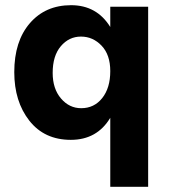

<svg xmlns="http://www.w3.org/2000/svg" viewBox="-20 -533 651 740"><path d="M183 -252Q183 -191 215 -153.5Q247 -116 293 -116Q343 -116 374 -155Q405 -194 405 -259Q405 -322 371.5 -357Q338 -392 292 -392Q246 -392 214.5 -355Q183 -318 183 -252ZM551 187H405V-79Q354 6 253 6Q151 6 93 -68Q35 -142 35 -255Q35 -374 95 -443.5Q155 -513 254 -513Q353 -513 405 -429V-507H551Z"/></svg>

Font: Hind Siliguri
Style: Bold
Weight: 700
Designer: Jyotish Sonowal
Foundry: Indian Type Foundry
Version: Version 1.001;PS 1.0;hotconv 1.0.86;makeotf.lib2.5.63406; tt